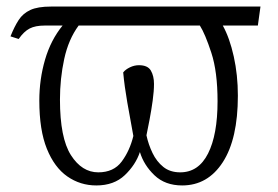

<svg xmlns="http://www.w3.org/2000/svg" viewBox="-20 -556 847 586"><path d="M274 10Q225 10 185.5 -17.5Q146 -45 123 -102Q100 -159 100 -249Q100 -314 117.5 -374Q135 -434 171 -478H116Q88 -478 70.5 -469Q53 -460 37 -437L12 -445Q24 -475 37 -495Q50 -515 72.5 -525.5Q95 -536 136 -536H775L767 -478H660Q681 -440 693.5 -383.5Q706 -327 706 -264Q706 -132 660 -61Q614 10 536 10Q484 10 451.5 -21Q419 -52 407 -92Q394 -53 361 -21.5Q328 10 274 10ZM530 -30Q586 -30 615 -87.5Q644 -145 644 -247Q644 -337 625 -395Q606 -453 590 -478H220Q189 -436 176 -376Q163 -316 163 -252Q163 -135 196.5 -82.5Q230 -30 280 -30Q327 -30 351.5 -63Q376 -96 387 -141Q377 -195 368.5 -243.5Q360 -292 356 -335Q363 -344 376.5 -350.5Q390 -357 404 -357Q431 -357 440.5 -340.5Q450 -324 450 -300Q450 -278 446 -249Q442 -220 436.5 -191Q431 -162 427 -143Q433 -115 445.5 -89Q458 -63 478.5 -46.5Q499 -30 530 -30Z"/></svg>

Font: Noto Serif SemiCondensed Light
Style: Regular
Weight: 300
Width: 4
Designer: Monotype Design Team
Foundry: Monotype Imaging Inc.
Version: Version 2.013